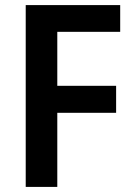

<svg xmlns="http://www.w3.org/2000/svg" viewBox="-20 -734 521 754"><path d="M205 0V-291H436V-397H205V-609H452V-714H81V0Z"/></svg>

Font: Noto Sans Thai Looped SemiCondensed SemiBold
Style: Regular
Weight: 600
Width: 4
Designer: Sasikarn Vongin, Ben Mitchell
Foundry: The Fontpad Ltd
Version: Version 1.001